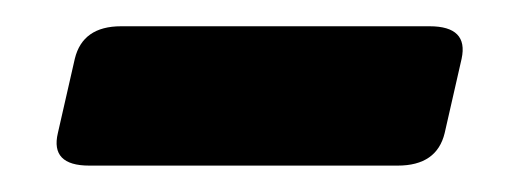

<svg xmlns="http://www.w3.org/2000/svg" viewBox="-20 -342 382 144"><path d="M46.9 -217.8Q17.6 -217.8 23.4 -242.2L36.1 -297.9Q42 -322.3 70.8 -322.3H302.2Q331.5 -322.3 326.2 -297.9L313.5 -242.2Q307.6 -217.8 278.3 -217.8Z"/></svg>

Font: Istok
Style: Bold Italic
Weight: 700
Italic angle: -13°
Designer: Andrey V. Panov
Foundry: Andrey V. Panov
Version: Version 1.0.3